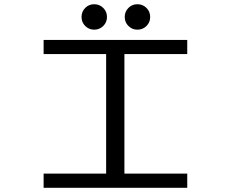

<svg xmlns="http://www.w3.org/2000/svg" viewBox="-20 -889 1090 909"><path d="M366 -808.5Q366 -834 383.5 -851.5Q401 -869 426 -869Q451 -869 468.8 -851.5Q486.5 -834 486.5 -808.5Q486.5 -783.5 468.8 -766Q451 -748.5 426 -748.5Q401 -748.5 383.5 -766Q366 -783.5 366 -808.5ZM630.5 -748.5Q605.5 -748.5 588 -766Q570.5 -783.5 570.5 -808.5Q570.5 -834 588 -851.5Q605.5 -869 630.5 -869Q656 -869 673.5 -851.5Q691 -834 691 -808.5Q691 -783.5 673.5 -766Q656 -748.5 630.5 -748.5ZM866.5 -633H569V-67H866.5V0H186.5V-67H482.5V-633H186.5V-700H866.5Z"/></svg>

Font: League Mono Extended Light
Style: Regular
Weight: 300
Width: 9
Designer: Tyler Finck
Foundry: The League of Moveable Type / Tyler Finck
Version: Version 2.210